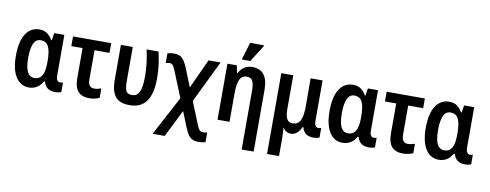

<svg xmlns="http://www.w3.org/2000/svg" viewBox="-77 -1184 4673 1832"><g transform="rotate(10 2259.5 -268.0)"><path d="M214 10Q134 10 87.5 -62Q41 -134 41 -269Q41 -407 88.5 -480Q136 -553 220 -553Q266 -553 295.5 -531.5Q325 -510 347 -472H353L364 -543H462V-152Q462 -119 472.5 -104Q483 -89 500 -89Q515 -89 528 -94V-2Q522 3 504 6.5Q486 10 474 10Q426 10 398 -9Q370 -28 357 -73H349Q327 -34 293.5 -12Q260 10 214 10ZM252 -88Q301 -88 324.5 -128.5Q348 -169 348 -258V-270Q348 -363 326 -408.5Q304 -454 249 -454Q203 -454 181.5 -406Q160 -358 160 -268Q160 -176 182.5 -132Q205 -88 252 -88Z M799 11Q729 11 692 -29Q655 -69 655 -163V-449H546V-543H916V-449H771V-168Q771 -88 829 -88Q846 -88 863.5 -91.5Q881 -95 898 -101V-10Q880 -1 853.5 5Q827 11 799 11Z M1192 9Q1089 9 1049.5 -45.5Q1010 -100 1010 -200V-543H1125V-206Q1125 -150 1138 -120Q1151 -90 1196 -90Q1246 -90 1267.5 -136.5Q1289 -183 1289 -285Q1289 -351 1281.5 -412.5Q1274 -474 1259 -543H1375Q1386 -493 1392.5 -452.5Q1399 -412 1402 -372.5Q1405 -333 1405 -284Q1405 9 1192 9Z M1455 240 1657 -140 1558 -384Q1543 -422 1531 -437.5Q1519 -453 1499 -453Q1480 -453 1461 -446V-541Q1473 -545 1488.5 -547.5Q1504 -550 1524 -550Q1578 -550 1605 -522.5Q1632 -495 1656 -436L1728 -257L1859 -543H1976L1778 -135L1864 77Q1878 113 1889.5 127.5Q1901 142 1928 142Q1946 142 1966 137V231Q1953 235 1937 237.5Q1921 240 1898 240Q1861 240 1837 227.5Q1813 215 1796.5 189Q1780 163 1763 122L1704 -24L1572 240Z M2318 240V-332Q2318 -392 2303 -422.5Q2288 -453 2248 -453Q2198 -453 2178 -408.5Q2158 -364 2158 -268V0H2042V-543H2133L2147 -472H2154Q2174 -512 2207.5 -532.5Q2241 -553 2281 -553Q2434 -553 2434 -360V240ZM2173 -606V-618L2221 -776H2354V-767L2253 -606Z M2564 240V-543H2680V-214Q2680 -153 2696.5 -121.5Q2713 -90 2751 -90Q2806 -90 2827.5 -135.5Q2849 -181 2849 -274L2848 -543H2964V-152Q2964 -119 2974.5 -104Q2985 -89 3002 -89Q3017 -89 3030 -94V-2Q3024 3 3006 6.5Q2988 10 2976 10Q2928 10 2900.5 -9Q2873 -28 2860 -73H2854Q2838 -34 2812 -12Q2786 10 2753 10Q2703 10 2678 -35H2675Q2677 -13 2678.5 16Q2680 45 2680 73V240Z M3253 10Q3173 10 3126.5 -62Q3080 -134 3080 -269Q3080 -407 3127.5 -480Q3175 -553 3259 -553Q3305 -553 3334.5 -531.5Q3364 -510 3386 -472H3392L3403 -543H3501V-152Q3501 -119 3511.5 -104Q3522 -89 3539 -89Q3554 -89 3567 -94V-2Q3561 3 3543 6.5Q3525 10 3513 10Q3465 10 3437 -9Q3409 -28 3396 -73H3388Q3366 -34 3332.5 -12Q3299 10 3253 10ZM3291 -88Q3340 -88 3363.5 -128.5Q3387 -169 3387 -258V-270Q3387 -363 3365 -408.5Q3343 -454 3288 -454Q3242 -454 3220.5 -406Q3199 -358 3199 -268Q3199 -176 3221.5 -132Q3244 -88 3291 -88Z M3838 11Q3768 11 3731 -29Q3694 -69 3694 -163V-449H3585V-543H3955V-449H3810V-168Q3810 -88 3868 -88Q3885 -88 3902.5 -91.5Q3920 -95 3937 -101V-10Q3919 -1 3892.5 5Q3866 11 3838 11Z M4185 10Q4105 10 4058.5 -62Q4012 -134 4012 -269Q4012 -407 4059.5 -480Q4107 -553 4191 -553Q4237 -553 4266.5 -531.5Q4296 -510 4318 -472H4324L4335 -543H4433V-152Q4433 -119 4443.5 -104Q4454 -89 4471 -89Q4486 -89 4499 -94V-2Q4493 3 4475 6.5Q4457 10 4445 10Q4397 10 4369 -9Q4341 -28 4328 -73H4320Q4298 -34 4264.5 -12Q4231 10 4185 10ZM4223 -88Q4272 -88 4295.5 -128.5Q4319 -169 4319 -258V-270Q4319 -363 4297 -408.5Q4275 -454 4220 -454Q4174 -454 4152.5 -406Q4131 -358 4131 -268Q4131 -176 4153.5 -132Q4176 -88 4223 -88Z"/></g></svg>

Font: Noto Sans Condensed SemiBold
Style: Regular
Weight: 600
Width: 3
Designer: Monotype Design Team
Foundry: Monotype Imaging Inc.
Version: Version 2.013; ttfautohint (v1.8.4.7-5d5b)